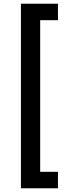

<svg xmlns="http://www.w3.org/2000/svg" viewBox="-20 -852 383 1037"><path d="M93 -832H293V-743H197V76H293V165H93Z"/></svg>

Font: Noto Sans Devanagari Condensed SemiBold
Style: Regular
Weight: 600
Width: 3
Designer: Jelle Bosma - Monotype Design Team
Foundry: Monotype Imaging Inc.
Version: Version 2.004; ttfautohint (v1.8.4.7-5d5b)